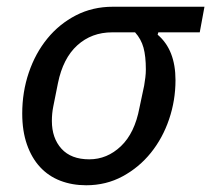

<svg xmlns="http://www.w3.org/2000/svg" viewBox="-20 -538 627 570"><path d="M450 -442 448 -435Q501 -390 501 -300Q501 -240 482 -184Q463 -128 428 -84.5Q393 -41 344 -14.5Q295 12 236 12Q194 12 159 -1.5Q124 -15 99 -42Q74 -69 60 -109Q46 -149 46 -201Q46 -265 65.5 -322.5Q85 -380 120.5 -423.5Q156 -467 205.5 -492.5Q255 -518 315 -518H587L573 -442ZM313 -442Q252 -442 209.5 -403.5Q167 -365 152 -291L138 -221Q136 -211 135 -200.5Q134 -190 134 -179Q134 -128 162.5 -96.5Q191 -65 245 -65Q298 -65 339 -104Q380 -143 394 -218L408 -284Q410 -296 411.5 -308Q413 -320 413 -332Q413 -371 406 -396.5Q399 -422 381 -442Z"/></svg>

Font: IBM Plex Sans Text
Style: Italic
Weight: 450
Italic angle: -11°
Designer: Mike Abbink, Paul van der Laan, Pieter van Rosmalen
Foundry: Bold Monday
Version: Version 3.005